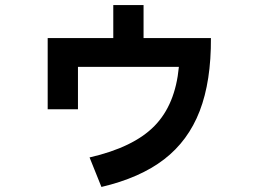

<svg xmlns="http://www.w3.org/2000/svg" viewBox="-20 -661 1040 761"><path d="M816 -510Q817 -339 771.5 -221Q726 -103 630.5 -29.5Q535 44 382 80L335 -37Q509 -77 592 -161.5Q675 -246 689 -396H289V-228H169V-510H429V-641H549V-510Z"/></svg>

Font: IBM Plex Sans JP
Style: Bold
Weight: 700
Designer: Mike Abbink; Paul van der Laan; Pieter van Rosmalen; Wujin Sim; Yejin Wi; Jinhee Kim; Boomi Park; Yona Kim; Kichan Ma
Foundry: Sandoll Inc.
Version: Version 1.001